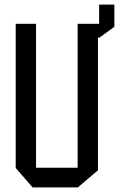

<svg xmlns="http://www.w3.org/2000/svg" viewBox="-20 -811 531 831"><path d="M121 0 48 -84V-708H136V-85H316V-708H409V-791H475V-695L410 -648H404V-74L317 0Z"/></svg>

Font: Foldit Thin
Style: Regular
Weight: 400
Version: Version 1.003